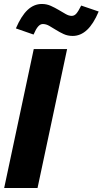

<svg xmlns="http://www.w3.org/2000/svg" viewBox="-20 -947 517 967"><path d="M1 0 150 -700H318L169 0ZM149 -773 60 -804Q87 -867 119 -897Q151 -927 191 -927Q215 -927 236 -917.5Q257 -908 275.5 -897Q294 -886 310.5 -876.5Q327 -867 341 -867Q354 -867 364 -878Q374 -889 389 -919L477 -889Q451 -827 418.5 -796.5Q386 -766 346 -766Q321 -766 300.5 -775.5Q280 -785 262.5 -796Q245 -807 228.5 -816.5Q212 -826 196 -826Q183 -826 172 -813.5Q161 -801 149 -773Z"/></svg>

Font: Red Hat Display Black
Style: Italic
Weight: 900
Italic angle: -12°
Designer: Pentagram / MCKL
Foundry: Pentagram / MCKL
Version: Version 1.003; Red Hat Display Black Italic